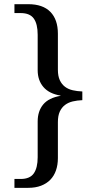

<svg xmlns="http://www.w3.org/2000/svg" viewBox="-20 -780 468 928"><path d="M49.8 85H80.1Q124.5 85 143.3 58.1Q162.1 31.2 162.1 -20V-192.9Q162.1 -242.7 188.7 -274.9Q215.3 -307.1 272.9 -316.9V-317.9Q217.3 -327.1 189.7 -359.6Q162.1 -392.1 162.1 -440.9V-611.8Q162.1 -664.1 143.3 -690.4Q124.5 -716.8 80.1 -716.8H49.8V-759.8H116.2Q187 -759.8 223.4 -722.7Q259.8 -685.5 259.8 -617.2V-442.9Q259.8 -412.6 269 -392.6Q278.3 -372.6 294.2 -360.6Q310.1 -348.6 331.5 -343.8Q353 -338.9 377.9 -337.9V-295.9Q353 -294.9 331.5 -289.8Q310.1 -284.7 294.2 -272.7Q278.3 -260.7 269 -240.7Q259.8 -220.7 259.8 -189.9V-16.1Q259.8 17.1 250.5 43.7Q241.2 70.3 223.1 88.9Q205.1 107.4 178.2 117.7Q151.4 127.9 116.2 127.9H49.8Z"/></svg>

Font: Droid Serif
Style: Regular
Weight: 400
Version: Version 1.00 build 112